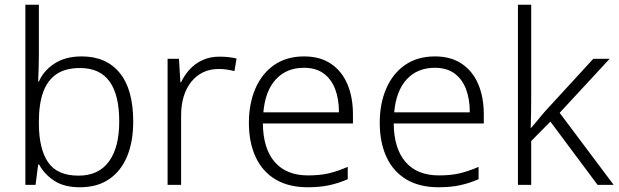

<svg xmlns="http://www.w3.org/2000/svg" viewBox="-20 -780 2611 810"><path d="M144 -550Q144 -521 143 -489Q142 -457 141 -436H144Q164 -482 210 -512Q256 -542 325 -542Q428 -542 485 -472.5Q542 -403 542 -267Q542 -183 516.5 -121Q491 -59 441 -24.5Q391 10 317 10Q250 10 208 -18Q166 -46 145 -86H141L130 0H87V-760H144ZM318 -493Q256 -493 218 -467Q180 -441 162 -391Q144 -341 144 -267V-260Q144 -153 182.5 -96Q221 -39 311 -39Q396 -39 439.5 -98.5Q483 -158 483 -268Q483 -380 442 -436.5Q401 -493 318 -493Z M906 -541Q925 -541 943.5 -539Q962 -537 978 -533L969 -480Q953 -484 937 -486.5Q921 -489 903 -489Q866 -489 837 -475Q808 -461 787 -435Q766 -409 755 -373Q744 -337 744 -292V0H687V-532H735L741 -433H744Q758 -463 780.5 -487.5Q803 -512 834.5 -526.5Q866 -541 906 -541Z M1263 -542Q1331 -542 1377 -510.5Q1423 -479 1446 -424Q1469 -369 1469 -298V-259H1089Q1090 -153 1139 -96.5Q1188 -40 1280 -40Q1329 -40 1366 -48.5Q1403 -57 1447 -76V-24Q1408 -7 1368.5 1.5Q1329 10 1278 10Q1198 10 1142.5 -23Q1087 -56 1058.5 -117.5Q1030 -179 1030 -262Q1030 -343 1057.5 -406.5Q1085 -470 1137 -506Q1189 -542 1263 -542ZM1262 -494Q1189 -494 1144 -445.5Q1099 -397 1091 -306H1410Q1410 -362 1394 -404Q1378 -446 1345.5 -470Q1313 -494 1262 -494Z M1815 -542Q1883 -542 1929 -510.5Q1975 -479 1998 -424Q2021 -369 2021 -298V-259H1641Q1642 -153 1691 -96.5Q1740 -40 1832 -40Q1881 -40 1918 -48.5Q1955 -57 1999 -76V-24Q1960 -7 1920.5 1.5Q1881 10 1830 10Q1750 10 1694.5 -23Q1639 -56 1610.5 -117.5Q1582 -179 1582 -262Q1582 -343 1609.5 -406.5Q1637 -470 1689 -506Q1741 -542 1815 -542ZM1814 -494Q1741 -494 1696 -445.5Q1651 -397 1643 -306H1962Q1962 -362 1946 -404Q1930 -446 1897.5 -470Q1865 -494 1814 -494Z M2221 -374Q2221 -342 2220.5 -307.5Q2220 -273 2219 -240H2220Q2229 -250 2239.5 -262.5Q2250 -275 2260.5 -288Q2271 -301 2281 -312L2483 -532H2552L2341 -304L2569 0H2501L2302 -267L2221 -185V0H2165V-760H2221Z"/></svg>

Font: Noto Sans Hebrew Light
Style: Regular
Weight: 300
Designer: Monotype Design Team
Foundry: Monotype Imaging Inc.
Version: Version 2.003